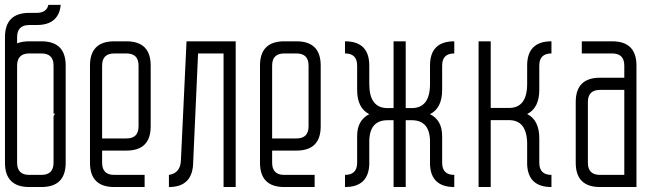

<svg xmlns="http://www.w3.org/2000/svg" viewBox="-20 -752 2677 772"><path d="M146.5 -48.8Q195.3 -48.8 195.3 -97.7V-285.2L201.2 -294.9H195.3V-488.3Q195.3 -537.1 146.5 -537.1H97.7Q49.3 -537.1 48.8 -488.8V-97.7Q48.8 -48.8 97.7 -48.8ZM97.7 -585.9H146.5Q244.1 -585.9 244.1 -488.3V-97.7Q244.1 0 146.5 0H97.7Q0 0 0 -97.7V-602.5Q0 -700.2 97.7 -700.2H127.4Q152.8 -700.2 165 -713.4Q171.9 -720.7 174.3 -732.4H224.1Q221.7 -703.1 208 -684.6Q184.6 -651.9 129.4 -651.4H97.7Q48.8 -651.4 48.8 -602.5V-577.6Q68.8 -585.9 97.7 -585.9Z M390.6 -195.3H488.3Q537.1 -195.3 537.1 -244.1V-488.3Q537.1 -537.1 488.3 -537.1H439.5Q390.6 -537.1 390.6 -488.3ZM390.6 -146.5V-97.7Q390.6 -48.8 439.5 -48.8H561.5V0H439.5Q341.8 0 341.8 -97.7V-488.3Q341.8 -585.9 439.5 -585.9H488.3Q585.9 -585.9 585.9 -488.3V-244.1Q585.9 -146.5 488.3 -146.5Z M730 -585.9 707.5 -108.9Q706.1 -55.7 659.2 -48.8V0Q756.3 0 756.8 -101.6L776.4 -537.1H878.9V0H927.7V-585.9Z M1074.2 -195.3H1171.9Q1220.7 -195.3 1220.7 -244.1V-488.3Q1220.7 -537.1 1171.9 -537.1H1123Q1074.2 -537.1 1074.2 -488.3ZM1074.2 -146.5V-97.7Q1074.2 -48.8 1123 -48.8H1245.1V0H1123Q1025.4 0 1025.4 -97.7V-488.3Q1025.4 -585.9 1123 -585.9H1171.9Q1269.5 -585.9 1269.5 -488.3V-244.1Q1269.5 -146.5 1171.9 -146.5Z M1611.3 -317.4H1635.7Q1709 -317.4 1709 -414.6V-488.3Q1709 -585.9 1806.6 -585.9V-537.1Q1757.8 -537.1 1757.8 -488.3V-390.6Q1757.8 -317.4 1709 -293Q1757.8 -268.6 1757.8 -205.1V-97.7Q1757.8 -48.8 1806.6 -48.8V0Q1712.9 0 1709 -90.3V-185.1Q1707.5 -268.6 1635.7 -268.6H1611.3V0H1562.5V-268.6H1538.1Q1466.3 -268.6 1464.8 -185.1V-90.3Q1460.9 0 1367.2 0V-48.8Q1416 -48.8 1416 -97.7V-205.1Q1416 -268.6 1464.8 -293Q1416 -317.4 1416 -390.6V-488.3Q1416 -537.1 1367.2 -537.1V-585.9Q1464.8 -585.9 1464.8 -488.3V-414.6Q1464.8 -317.4 1538.1 -317.4H1562.5V-585.9H1611.3Z M2099.6 -415Q2099.6 -317.9 2026.4 -317.9H1953.1V-585.9H1904.3V0H1953.1V-269H2026.4Q2098.1 -269 2099.6 -175.8V-90.3Q2103.5 0 2197.3 0V-48.8Q2148.4 -48.8 2148.4 -97.7V-195.8Q2148.4 -269 2099.6 -293.5Q2148.4 -317.9 2148.4 -391.1V-488.3Q2148.4 -537.1 2197.3 -537.1V-585.9Q2099.6 -585.9 2099.6 -488.3Z M2490.2 -390.6H2392.6Q2343.8 -390.6 2343.8 -341.8V-97.7Q2343.8 -48.8 2392.6 -48.8H2490.2ZM2490.2 -439.5V-488.3Q2490.2 -537.1 2441.4 -537.1H2319.3V-585.9H2441.4Q2539.1 -585.9 2539.1 -488.3V0H2392.6Q2294.9 0 2294.9 -97.7V-341.8Q2294.9 -439.5 2392.6 -439.5Z"/></svg>

Font: Daray
Style: Regular
Weight: 400
Designer: Maxim Raikov
Foundry: Maxim Raikov
Version: Version 1.00 May 24, 2021, initial release